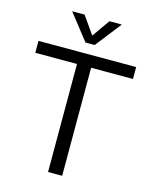

<svg xmlns="http://www.w3.org/2000/svg" viewBox="-133 -1003 864 1090"><g transform="rotate(15 299.0 -458.5)"><path d="M257 0V-635H12V-705H586V-635H340V0ZM372 -917H445L326 -765H272L153 -917H226L299 -813Z"/></g></svg>

Font: wassup Sans
Style: Regular
Weight: 400
Version: Version 2.001